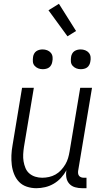

<svg xmlns="http://www.w3.org/2000/svg" viewBox="-20 -982 540 1010"><path d="M171 8Q145 8 121 0Q97 -8 80.5 -25Q64 -42 54.5 -65.5Q45 -89 42 -114Q39 -139 40 -165Q41 -191 46 -218L96 -520H158L106 -209Q103 -189 102 -170Q101 -151 104 -133Q107 -115 114 -98Q121 -81 134.5 -69.5Q148 -58 165.5 -52.5Q183 -47 202 -47Q220 -47 238 -51Q256 -55 272 -64Q288 -73 301 -87Q314 -101 323.5 -117Q333 -133 338 -150Q343 -167 346 -185L402 -520H464L391 -83Q390 -76 391 -69Q392 -62 396 -57Q400 -52 406.5 -49.5Q413 -47 421 -47H435V8H412Q393 8 375 3Q357 -2 345 -15Q333 -28 329.5 -46Q326 -64 329 -83L330 -87Q318 -65 301 -46.5Q284 -28 262.5 -15.5Q241 -3 217.5 2.5Q194 8 171 8ZM405 -618Q392 -618 381 -622.5Q370 -627 362 -636Q354 -645 353 -657.5Q352 -670 354 -683Q355 -691 359.5 -699.5Q364 -708 371.5 -713Q379 -718 387.5 -720Q396 -722 404 -722Q417 -722 428.5 -717.5Q440 -713 447.5 -704Q455 -695 456.5 -682.5Q458 -670 455 -657Q454 -649 449.5 -640.5Q445 -632 438 -627Q431 -622 422 -620Q413 -618 405 -618ZM205 -618Q192 -618 181 -622.5Q170 -627 162 -636Q154 -645 153 -657.5Q152 -670 154 -683Q155 -691 159.5 -699.5Q164 -708 171.5 -713Q179 -718 187.5 -720Q196 -722 204 -722Q217 -722 228.5 -717.5Q240 -713 247.5 -704Q255 -695 256.5 -682.5Q258 -670 255 -657Q254 -649 249.5 -640.5Q245 -632 238 -627Q231 -622 222 -620Q213 -618 205 -618ZM335 -791 235 -928 290 -962 380 -819Z"/></svg>

Font: Iosevka Curly Light
Style: Italic
Weight: 300
Italic angle: -9°
Monospace: yes
Designer: Belleve Invis
Foundry: Belleve Invis
Version: Version 22.1.2; ttfautohint (v1.8.4)